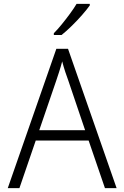

<svg xmlns="http://www.w3.org/2000/svg" viewBox="-20 -968 640 988"><path d="M20 0 270 -717H330L580 0H520L436 -245H164L80 0ZM269 -552 182 -298H418L332 -552Q325 -570 316 -597.5Q307 -625 300 -652Q293 -625 284 -597.5Q275 -570 269 -552ZM257 -797Q276 -816 298 -843Q320 -870 340.5 -898Q361 -926 374 -948H442V-940Q427 -919 402.5 -891Q378 -863 350 -835.5Q322 -808 297 -788H257Z"/></svg>

Font: Noto Sans Mono Light
Style: Regular
Weight: 300
Designer: Monotype Design Team
Foundry: Monotype Imaging Inc.
Version: Version 2.014; ttfautohint (v1.8.4.7-5d5b)